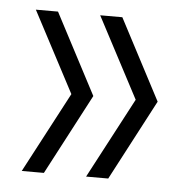

<svg xmlns="http://www.w3.org/2000/svg" viewBox="-39 -532 507 501"><g transform="rotate(5 214.5 -281.0)"><path d="M35.5 -69.5 147 -280.5 35.5 -492H93.5L204.5 -280.5L93.5 -69.5ZM204 -69.5 315.5 -280.5 204 -492H262L373 -280.5L262 -69.5Z"/></g></svg>

Font: Encode Sans Semi Condensed Light
Style: Regular
Weight: 300
Width: 4
Designer: Multiple Designers
Foundry: Impallari Type
Version: Version 3.000; ttfautohint (v1.8.3) -l 8 -r 50 -G 200 -x 14 